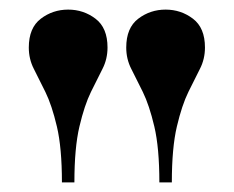

<svg xmlns="http://www.w3.org/2000/svg" viewBox="-20 -783 487 400"><path d="M312 -403Q312 -475 301.5 -519.5Q291 -564 277.5 -591.5Q264 -619 253.5 -639.5Q243 -660 243 -684Q243 -725 268 -744Q293 -763 325 -763Q357 -763 382 -744Q407 -725 407 -684Q407 -660 396.5 -639.5Q386 -619 372.5 -591.5Q359 -564 348.5 -519.5Q338 -475 338 -403ZM109 -403Q109 -475 98.5 -519.5Q88 -564 74.5 -591.5Q61 -619 50.5 -639.5Q40 -660 40 -684Q40 -725 65 -744Q90 -763 122 -763Q154 -763 179 -744Q204 -725 204 -684Q204 -660 193.5 -639.5Q183 -619 169.5 -591.5Q156 -564 145.5 -519.5Q135 -475 135 -403Z"/></svg>

Font: Libre Bodoni
Style: Bold
Weight: 700
Designer: Pablo Impallari, Rodrigo Fuenzalida
Foundry: Impallari Type
Version: Version 2.005;gftools[0.9.23]